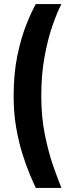

<svg xmlns="http://www.w3.org/2000/svg" viewBox="-20 -762 350 944"><path d="M156 162Q145 139 127 96.5Q109 54 90.5 -4.5Q72 -63 59.5 -135Q47 -207 47 -290Q47 -400 65.5 -489Q84 -578 110 -642.5Q136 -707 156 -742H282Q261 -702 238 -636Q215 -570 199 -483Q183 -396 183 -291Q183 -186 201 -98Q219 -10 242.5 56.5Q266 123 282 162Z"/></svg>

Font: Kreon Light
Style: Bold
Weight: 700
Version: Version 2.002